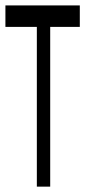

<svg xmlns="http://www.w3.org/2000/svg" viewBox="-29 -696 317 716"><path d="M-8.8 -675.8H268.6V-595.7H158.2V0H108.4V-595.7H-8.8Z"/></svg>

Font: Vancouver Drive
Style: Regular
Weight: 400
Designer: Valery Zaveryaev
Foundry: Cyreal (www.cyreal.org)
Version: Version 1.06